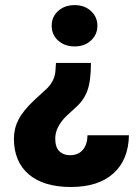

<svg xmlns="http://www.w3.org/2000/svg" viewBox="-20 -559 549 767"><path d="M343.3 -307.6Q343.3 -234.4 328.4 -195.1Q313.5 -155.8 278.3 -126L246.1 -96.2Q200.7 -52.2 200.7 -5.4Q200.7 29.3 217 45.2Q233.4 61 259.3 61Q292 61 310.3 40.3Q328.6 19.5 329.6 -18.6H495.1Q493.2 79.6 432.9 133.8Q372.6 188 263.2 188Q154.3 188 95 137.5Q35.6 86.9 35.6 -5.4Q35.6 -45.9 54.2 -81.8Q72.8 -117.7 117.7 -159.7L159.2 -197.8Q196.8 -230 201.2 -272.5L203.6 -307.6ZM277.8 -373.5Q238.8 -373.5 212.6 -396.7Q186.5 -419.9 186.5 -456.1Q186.5 -492.2 212.6 -515.4Q238.8 -538.6 277.8 -538.6Q317.9 -538.6 343.5 -514.9Q369.1 -491.2 369.1 -456.1Q369.1 -420.9 343.5 -397.2Q317.9 -373.5 277.8 -373.5Z"/></svg>

Font: Vazir Black UI
Style: Black-UI
Weight: 900
Designer: Saber Rastikerdar
Foundry: Saber Rastikerdar
Version: Version 30.1.0